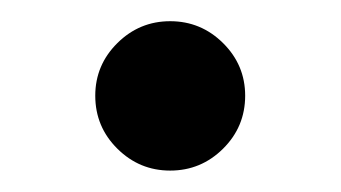

<svg xmlns="http://www.w3.org/2000/svg" viewBox="-20 -155 323 182"><path d="M141.3 6.7Q112.2 6.7 91.3 -14Q70.3 -34.8 70.3 -64.3Q70.3 -93.4 91.3 -114.2Q112.2 -134.9 141.3 -134.9Q170.5 -134.9 191.4 -114.2Q212.4 -93.4 212.4 -64.3Q212.4 -34.8 191.4 -14Q170.5 6.7 141.3 6.7Z"/></svg>

Font: Inter UI Medium
Style: Regular
Weight: 500
Designer: Rasmus Andersson
Foundry: rsms
Version: 3.2;8d6f07862